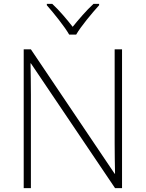

<svg xmlns="http://www.w3.org/2000/svg" viewBox="-20 -968 751 988"><path d="M336 -790H372C396 -832 453 -900 490 -941V-948H461C424 -914 384 -867 354 -830C325 -867 286 -914 249 -948H221V-941C257 -900 312 -832 336 -790ZM608 0V-714H570V-231C570 -181 571 -120 572 -74H570L139 -714H102V0H139V-481C139 -538 138 -587 137 -642H139L572 0Z"/></svg>

Font: Noto Sans Myanmar UI ExtraLight
Style: Regular
Weight: 200
Designer: Monotype Design Team
Foundry: Monotype Imaging Inc.
Version: Version 2.103